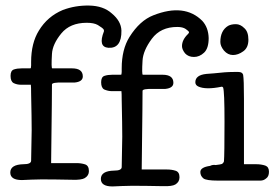

<svg xmlns="http://www.w3.org/2000/svg" viewBox="-20 -650 988 691"><path d="M786 -69Q788 -94 788 -212Q788 -321 783 -335Q781 -338 778 -338Q720 -326 693 -339Q683 -344 683 -354Q683 -380 723 -384Q735 -385 749 -386Q749 -381 749 -386Q792 -391 821 -391H838Q852 -391 855 -381Q858 -365 858 -294Q858 -177 858 -59H902Q920 -59 935 -54Q948 -49 948 -32Q948 -15 938 -8Q929 0 917 0H765Q722 0 712 -8Q701 -17 701 -31Q701 -48 736 -53Q746 -58 756 -56Q774 -58 779 -60Q784 -63 786 -69ZM786 -468Q773 -484 773 -499Q773 -540 801 -557Q812 -563 829 -563Q845 -563 859 -549Q874 -536 874 -507Q874 -478 855 -465Q837 -452 818.5 -452Q800 -452 786 -468ZM604 -352Q604 -333 575 -330Q575 -330 533 -330Q493 -331 493 -323Q493 -314 492.5 -251Q492 -188 490 -40H581Q598 -40 612 -35.5Q626 -31 626 -12Q626 5 611 14Q599 21 567 20Q567 20 508 19Q449 18 419.5 19.5Q390 21 385 21Q343 21 343 -6Q343 -35 391 -36Q417 -36 418 -48Q420 -142 420 -158Q420 -199 418 -290Q418 -315 417 -322H382Q369 -322 355 -328Q344 -334 344 -354Q344 -373 356 -377Q368 -381 384 -381H413Q416 -381 417 -382Q418 -391 418 -391Q418 -391 418 -404Q418 -472 446 -517Q483 -576 532 -595Q644 -639 708 -575Q730 -551 731 -513Q731 -476 714.5 -460.5Q698 -445 678 -445Q658 -445 646 -458Q635 -472 635 -484Q635 -507 657 -528Q661 -532 660 -535Q659 -538 648.5 -545.5Q638 -553 618 -553Q558 -553 526.5 -510.5Q495 -468 493 -432Q490 -381 494 -381H565Q604 -381 604 -352ZM278 -375Q278 -356 249 -353Q249 -353 207 -353Q167 -354 167 -346Q167 -337 166.5 -274Q166 -211 164 -63H255Q272 -63 286 -58.5Q300 -54 300 -34Q300 -18 285 -9Q273 -2 241 -3Q241 -3 182 -4Q123 -5 93.5 -3.5Q64 -2 59 -2Q17 -2 17 -29Q17 -58 65 -59Q91 -59 92 -71Q94 -165 94 -181Q94 -222 92 -313Q92 -338 91 -345H56Q41 -345 29 -351Q18 -357 18 -377Q18 -396 30 -400Q42 -404 58 -404H87Q90 -404 91 -405Q92 -414 92 -414Q92 -414 92 -427Q92 -495 120 -540Q151 -591 206 -614Q251 -631 301 -630Q352 -629 382 -602Q416 -574 417 -540Q418 -475 370 -478Q332 -481 354 -537Q355 -539 353 -544Q350 -549 332 -560Q318 -568 292 -568Q232 -568 200.5 -529.5Q169 -491 167 -456Q164 -404 168 -404H239Q278 -404 278 -375Z"/></svg>

Font: Scratch Savers
Style: Book
Weight: 400
Designer: Pablo Impallari, Rodrigo Fuenzalida, Brenda Gallo
Foundry: Pablo Impallari, Rodrigo Fuenzalida, Brenda Gallo
Version: Version 4.0b1